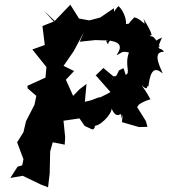

<svg xmlns="http://www.w3.org/2000/svg" viewBox="-20 -766 719 819"><path d="M602 -250 565 -309 583 -336 517 -302 528 -398 468 -392 503 -446 464 -440 421 -476 386 -442 388 -445 457 -367 470 -358 459 -353 505 -331V-295L500 -245L573 -224L609 -225ZM244 -250 319 -261 341 -229 373 -214C397 -212 380 -286 376 -230C403 -221 458 -280 456 -303C482 -243 501 -306 497 -261C522 -325 518 -289 526 -294C545 -270 529 -326 547 -298C568 -303 550 -320 625 -344C618 -338 628 -342 584 -402C617 -372 602 -406 613 -397C618 -437 628 -494 673 -453C676 -458 620 -547 679 -545C665 -571 641 -539 671 -606C620 -585 648 -571 662 -566C630 -633 621 -601 620 -616C632 -609 629 -626 592 -686C605 -641 591 -683 553 -692C515 -654 542 -669 516 -663C522 -666 513 -717 485 -740C435 -685 470 -674 466 -731L407 -691L361 -679L317 -687L280 -746L210 -673L167 -721L214 -676L161 -655L171 -574L118 -555L178 -480L174 -435L97 -400L98 -389L135 -357L127 -319L91 -249L80 -202L53 -159L80 -87L75 -61L55 -55L24 -7L77 -16L154 21L185 33L192 -27L194 -120L205 -159L256 -149L258 -180L250 -260ZM507 -475C474 -460 498 -474 468 -431C467 -451 451 -409 460 -433C463 -371 466 -380 408 -351C388 -350 392 -342 342 -332L349 -408L319 -385L292 -357L261 -426L296 -463L251 -485L294 -547L338 -629L320 -588L386 -595L452 -593C433 -585 450 -560 430 -596C448 -590 522 -593 477 -531C496 -536 495 -551 530 -542C510 -487 539 -454 516 -447Z"/></svg>

Font: Asimov Aggro
Style: CondIt
Weight: 500
Designer: Google
Version: Version 2.000980; 2014